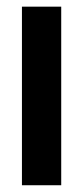

<svg xmlns="http://www.w3.org/2000/svg" viewBox="-20 -548 245 568"><path d="M44.9 -528.3H161.1V0H44.9Z"/></svg>

Font: Dinish Condensed
Style: Bold
Weight: 700
Width: 3
Designer: Bert Driehuis
Foundry: Playbeing
Version: Version 3.006; git-39231f3c-release